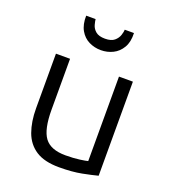

<svg xmlns="http://www.w3.org/2000/svg" viewBox="-138 -848 847 959"><g transform="rotate(20 285.5 -369.0)"><path d="M286 10Q208 10 162.5 -19.5Q117 -49 97.5 -103Q78 -157 78 -228V-518H153V-248Q153 -143 185 -100Q217 -57 296 -57Q338 -57 370.5 -61.5Q403 -66 413 -69V-518H487V-18Q457 -10 406.5 0Q356 10 286 10ZM282 -611Q248 -611 218.5 -625.5Q189 -640 171.5 -670.5Q154 -701 155 -748H205Q206 -737 211 -718.5Q216 -700 232.5 -686Q249 -672 282 -672Q315 -672 331.5 -686Q348 -700 354 -718.5Q360 -737 360 -748H409Q411 -701 393 -670.5Q375 -640 345.5 -625.5Q316 -611 282 -611Z"/></g></svg>

Font: Ubuntu Sans
Style: Regular
Weight: 400
Designer: Dalton Maag Ltd
Foundry: Dalton Maag Ltd
Version: Version 1.006; ttfautohint (v1.8.4.7-5d5b)